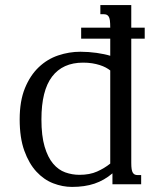

<svg xmlns="http://www.w3.org/2000/svg" viewBox="-20 -736 647 767"><path d="M504.4 -715.8V-625.5H558.1V-581.5H504.4V-85Q504.4 -69.8 505.9 -60.5Q507.3 -51.3 510.7 -45.9Q514.2 -40.5 518.8 -38.6Q523.4 -36.6 530.3 -36.6H543.9V0H429.2V-43.5Q396.5 -15.6 357.4 -2.4Q318.4 10.7 267.6 10.7Q230 10.7 192.6 -3.7Q155.3 -18.1 125.5 -50.3Q95.7 -82.5 77.1 -134Q58.6 -185.5 58.6 -259.3Q58.6 -332.5 79.6 -383.8Q100.6 -435.1 134.8 -467.5Q168.9 -500 212.4 -514.6Q255.9 -529.3 301.3 -529.3Q317.4 -529.3 334 -528.1Q350.6 -526.9 366.2 -524.7Q381.8 -522.5 395.8 -519.5Q409.7 -516.6 420.4 -513.2V-581.5H304.2V-625.5H420.4Q420.4 -642.1 418.9 -655.3Q417.5 -664.6 414.1 -669.9Q410.6 -675.3 405.8 -677.2Q400.9 -679.2 394.5 -679.2H380.9V-715.8ZM420.4 -454.6Q413.1 -460.4 402.6 -466.1Q392.1 -471.7 378.4 -476.1Q364.7 -480.5 347.9 -483.2Q331.1 -485.8 312 -485.8Q230.5 -485.8 188 -429.9Q145.5 -374 145.5 -259.3Q145.5 -193.4 158.2 -150.4Q170.9 -107.4 192.1 -82.3Q213.4 -57.1 240.7 -47.4Q268.1 -37.6 297.4 -37.6Q338.4 -37.6 367.9 -50.8Q397.5 -64 420.4 -82.5Z"/></svg>

Font: Arian AMU Serif
Style: Regular
Weight: 400
Designer: Ruben Hakobyan (Tarumian)
Foundry: Ruben Hakobyan (Tarumian)
Version: Version 1.002